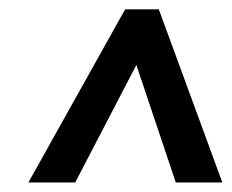

<svg xmlns="http://www.w3.org/2000/svg" viewBox="-20 -614 486 402"><path d="M39.5 -232 242 -594.5H312.5L445.5 -232H348L265.5 -478L137.5 -232Z"/></svg>

Font: Karla Medium
Style: Italic
Weight: 500
Italic angle: -8°
Designer: Jonathan Pinhorn
Version: Version 2.001